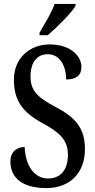

<svg xmlns="http://www.w3.org/2000/svg" viewBox="-20 -951 486 981"><path d="M182 -784V-771H224C273 -813 346 -886 366 -921V-931H259C244 -886 210 -833 182 -784ZM217 10C333 10 414 -63 414 -190C414 -296 365 -352 263 -405C164 -457 136 -493 136 -561C136 -631 168 -674 224 -674C287 -674 318 -612 318 -545C370 -545 396 -566 396 -609C396 -665 340 -724 234 -724C131 -724 51 -653 51 -544C51 -438 95 -378 193 -324C281 -276 327 -240 327 -159C327 -84 290 -39 225 -39C158 -39 110 -101 106 -200C65 -200 33 -174 33 -126C33 -49 86 10 217 10Z"/></svg>

Font: Noto Serif Georgian ExtraCondensed Medium
Style: Regular
Weight: 500
Width: 2
Designer: Monotype Design Team, Akaki Razmadze
Foundry: Google LLC
Version: Version 2.003